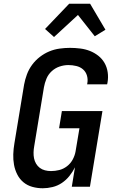

<svg xmlns="http://www.w3.org/2000/svg" viewBox="-20 -999 640 1027"><path d="M209 8Q180 8 153 0.5Q126 -7 105.5 -24Q85 -41 72.5 -65.5Q60 -90 55 -117.5Q50 -145 51 -174Q52 -203 57 -232L109 -547Q114 -574 124 -601Q134 -628 151.5 -652Q169 -676 193 -694.5Q217 -713 243.5 -724Q270 -735 298.5 -739Q327 -743 354 -743Q382 -743 409.5 -739.5Q437 -736 461 -726.5Q485 -717 505.5 -701Q526 -685 539 -662.5Q552 -640 556 -612.5Q560 -585 555 -557L553 -548H446L447 -553Q451 -575 445 -595Q439 -615 424 -628Q409 -641 388 -646Q367 -651 346 -651Q322 -651 298.5 -643Q275 -635 256.5 -618Q238 -601 228.5 -578Q219 -555 215 -532L163 -217Q160 -201 159.5 -184.5Q159 -168 162 -152.5Q165 -137 173 -123.5Q181 -110 193 -101Q205 -92 220.5 -88Q236 -84 253 -84Q275 -84 297 -89.5Q319 -95 338 -109.5Q357 -124 368.5 -145Q380 -166 384 -188L405 -313H296L311 -405H528L461 0H364L381 -104Q369 -80 351.5 -58Q334 -36 311 -20.5Q288 -5 261 1.5Q234 8 209 8ZM269 -801 221 -844 350 -979H462L544 -840L487 -805L397 -919Z"/></svg>

Font: Iosevka Aile Semibold
Style: Italic
Weight: 600
Italic angle: -9°
Designer: Belleve Invis
Foundry: Belleve Invis
Version: Version 31.1.0; ttfautohint (v1.8.4)